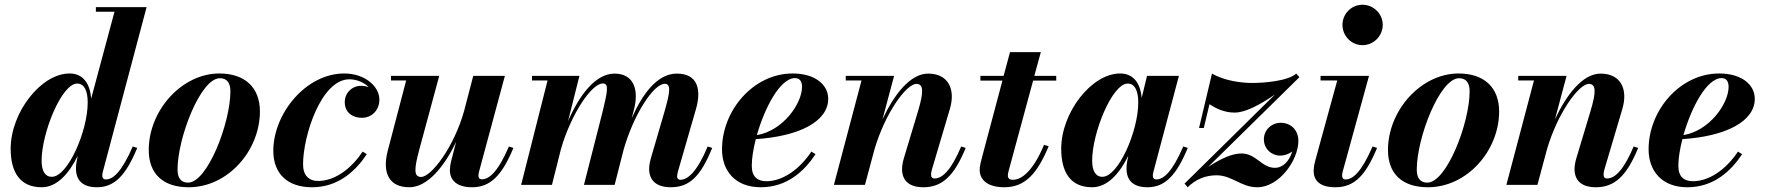

<svg xmlns="http://www.w3.org/2000/svg" viewBox="-20 -780 7446 810"><path d="M559 -156 540 -162C493.5 -54.5 457 -23 426.5 -23C415 -23 411.5 -30.5 411.5 -38.5C411.5 -43 412 -48 413.5 -54L598.5 -750H384.5V-730.5H463L364.5 -363.5C360 -428.5 330 -470 273.5 -470C153 -470 25 -305.5 25 -152.5C25 -54 64 10 156 10C221.5 10 272.5 -50 308 -123L303 -97.5C301 -87.5 300.5 -76 300.5 -69C300.5 -20 328 10 389 10C463.5 10 511 -40.5 559 -156ZM350 -347.5C350 -226.5 266 -34 198.5 -34C170 -34 155.5 -59 155.5 -102C155.5 -219 240 -427.5 305.5 -427.5C336 -427.5 350 -396.5 350 -347.5Z M776 10C942 10 1076.5 -145 1076.5 -310C1076.5 -410 1014 -470 905.5 -470C747 -470 607.5 -314.5 607.5 -147C607.5 -47 667.5 10 776 10ZM773.5 -9.5C742.5 -9.5 729 -30.5 729 -64.5C729 -198.5 826 -450 907.5 -450C938.5 -450 952 -429 952 -395C952 -261 855 -9.5 773.5 -9.5Z M1527.5 -129.5 1510 -140.5C1465.5 -73.5 1396.5 -16.5 1322 -16.5C1283 -16.5 1258.5 -40.5 1258.5 -86.5C1258.5 -207 1335 -445.5 1454 -445.5C1484.5 -445.5 1515 -432.5 1535.5 -413C1525 -416 1514 -418 1503.5 -418C1466 -418 1434.5 -389 1434.5 -349C1434.5 -304 1469 -283 1506.5 -283C1548 -283 1580.5 -314.5 1580.5 -360C1580.5 -414 1521.5 -470 1432 -470C1271 -470 1133 -301.5 1133 -143.5C1133 -50 1190 10 1296.5 10C1407.5 10 1480.5 -59 1527.5 -129.5Z M1833 -460H1629.5V-440.5H1693.5L1615 -141C1593.5 -54.5 1618 10 1707 10C1784 10 1855.5 -79 1904.5 -182L1882.5 -97.5C1880 -86.5 1878 -72.5 1878 -62C1878 -20 1907 10 1971.5 10C2049.5 10 2098 -40.5 2146 -156L2127 -162C2080.5 -54.5 2044 -23.5 2012.5 -23.5C2003 -23.5 1998.5 -29.5 1998.5 -38.5C1998.5 -43.5 1999.5 -50 2001 -56L2110 -460H1976.5L1938 -312C1895 -159 1799.5 -33.5 1756.5 -33.5C1724.5 -33.5 1727.5 -69 1748.5 -147.5Z M2573 0 2611 -149C2653 -296 2736.5 -426.5 2785 -426.5C2811.5 -426.5 2807 -390.5 2783 -308L2726.5 -114.5C2722.5 -101 2718.5 -82.5 2718.5 -68C2718.5 -22.5 2745.5 10 2810 10C2888.5 10 2936 -35.5 2984.5 -156L2965.5 -162C2920 -53 2880.5 -21.5 2850 -21.5C2841.5 -21.5 2836.5 -27.5 2836.5 -35C2836.5 -42 2838.5 -51 2840.5 -58L2916 -319.5C2939.5 -400.5 2925 -469.5 2835 -469.5C2753.5 -469.5 2690 -384 2645 -281L2655 -319.5C2675.5 -400.5 2654.5 -469.5 2572.5 -469.5C2491.5 -469.5 2423.5 -377 2376.5 -269L2424.5 -460H2224.5V-440.5H2290L2178.5 0H2308.5L2346.5 -151C2388.5 -297.5 2475.5 -428 2523.5 -428C2550.5 -428 2542 -391.5 2522 -308L2443.5 0Z M3151.5 -81C3151.5 -112 3158 -151.5 3168.5 -193C3352.5 -205 3474 -268 3474 -363C3474 -423 3418.5 -470 3324 -470C3158.5 -470 3026 -314.5 3026 -150C3026 -60 3081 10 3189.5 10C3301 10 3373.5 -58.5 3420.5 -129.5L3403 -140.5C3353 -65 3281.5 -15.5 3213.5 -15.5C3177 -15.5 3151.5 -32.5 3151.5 -81ZM3334 -450.5C3356 -450.5 3363.5 -434 3363.5 -413.5C3363.5 -342.5 3282.5 -228 3173 -210C3206 -325.5 3271 -450.5 3334 -450.5Z M3614.5 -440.5 3498 0H3629L3669 -149C3713.5 -301.5 3803 -426 3846 -426C3877.5 -426 3876.5 -390.5 3853.5 -313L3793.5 -113.5C3789.5 -100.5 3785.5 -81.5 3785.5 -67C3785.5 -19 3815 10 3875.5 10C3953 10 4005 -35.5 4054 -156L4035 -162C3995.5 -68.5 3958.5 -27 3922.5 -27C3912.5 -27 3908 -33 3908 -44C3908 -49 3909.5 -57.5 3911 -63L3987 -319.5C4012.5 -404.5 3980 -469.5 3895.5 -469.5C3819.5 -469.5 3751 -379.5 3703 -276.5L3752 -460H3548V-440.5Z M4404 -163 4384.5 -169C4338.5 -58.5 4290 -21.5 4253.5 -21.5C4239 -21.5 4232 -28 4232 -38.5C4232 -47.5 4234.5 -56.5 4236.5 -64L4338.5 -440H4436V-460H4343.5L4371 -560H4241L4214 -460H4116V-440H4209L4124.5 -122.5C4119 -102.5 4113 -79 4113 -63.5C4113 -26.5 4140 10 4217 10C4305 10 4356 -48 4404 -163Z M4991 -156 4972 -162C4925.5 -54.5 4888.5 -23 4858.5 -23C4847.5 -23 4843.5 -30 4843.5 -38.5C4843.5 -43 4844 -48 4845.5 -53.5L4953.5 -460H4819L4796.5 -367C4791 -429.5 4761.5 -470 4705.5 -470C4585 -470 4457 -305.5 4457 -152.5C4457 -54 4495.5 10 4587.5 10C4653 10 4704.5 -50 4740 -123L4735 -97.5C4733.5 -90.5 4732.5 -81 4732.5 -69C4732.5 -20 4759.5 10 4821 10C4895 10 4943 -40.5 4991 -156ZM4782 -347.5C4782 -226 4698 -34 4630.5 -34C4602.5 -34 4587.5 -59 4587.5 -102C4587.5 -219.5 4672 -427.5 4737.5 -427.5C4768 -427.5 4782 -396.5 4782 -347.5Z M5038.5 -240H5058.5L5082.5 -340.5C5108.5 -323 5144.5 -305 5188.5 -305C5235.5 -305 5296.5 -339 5359 -381.5L4977 -5H4977.5L4990.5 10C5022.5 -22 5064 -40.5 5112 -40.5C5178 -40.5 5215.5 10 5284 10C5377 10 5457.5 -105 5457.5 -185C5457.5 -233.5 5424 -262 5383 -262C5345.5 -262 5312 -233 5312 -192C5312 -151.5 5345 -123.5 5380.5 -123.5C5399 -123.5 5417.5 -130 5431.5 -141C5420 -101.5 5393 -72 5358.5 -72C5302.5 -72 5279.5 -132.5 5217.5 -132.5C5178.5 -132.5 5132.5 -112 5077 -76L5462 -454.5L5448.5 -469.5C5412.5 -437.5 5310.5 -430 5262.5 -430C5216.5 -430 5146.5 -439 5093 -469.5Z M5643.5 -675C5643.5 -629.5 5680 -589.5 5728 -589.5C5776 -589.5 5813.5 -629.5 5813.5 -675C5813.5 -720.5 5776 -760 5728 -760C5680 -760 5643.5 -720.5 5643.5 -675ZM5789.5 -156 5770.5 -162C5724 -54.5 5687.5 -23 5656.5 -23C5646 -23 5642 -30 5642 -39C5642 -44 5643 -50.5 5644.5 -56L5755.5 -460H5551V-440.5H5621.5L5529 -103.5C5526 -92.5 5522 -76.5 5522 -59C5522 -17.5 5549 10 5613.5 10C5694.5 10 5741.5 -40.5 5789.5 -156Z M6004 10C6170 10 6304.5 -145 6304.5 -310C6304.5 -410 6242 -470 6133.5 -470C5975 -470 5835.5 -314.5 5835.5 -147C5835.5 -47 5895.5 10 6004 10ZM6001.5 -9.5C5970.5 -9.5 5957 -30.5 5957 -64.5C5957 -198.5 6054 -450 6135.5 -450C6166.5 -450 6180 -429 6180 -395C6180 -261 6083 -9.5 6001.5 -9.5Z M6451.5 -440.5 6335 0H6466L6506 -149C6550.5 -301.5 6640 -426 6683 -426C6714.5 -426 6713.5 -390.5 6690.5 -313L6630.5 -113.5C6626.5 -100.5 6622.5 -81.5 6622.5 -67C6622.5 -19 6652 10 6712.5 10C6790 10 6842 -35.5 6891 -156L6872 -162C6832.5 -68.5 6795.5 -27 6759.5 -27C6749.5 -27 6745 -33 6745 -44C6745 -49 6746.5 -57.5 6748 -63L6824 -319.5C6849.5 -404.5 6817 -469.5 6732.5 -469.5C6656.5 -469.5 6588 -379.5 6540 -276.5L6589 -460H6385V-440.5Z M7060.5 -81C7060.5 -112 7067 -151.5 7077.5 -193C7261.5 -205 7383 -268 7383 -363C7383 -423 7327.5 -470 7233 -470C7067.5 -470 6935 -314.5 6935 -150C6935 -60 6990 10 7098.5 10C7210 10 7282.5 -58.5 7329.5 -129.5L7312 -140.5C7262 -65 7190.5 -15.5 7122.5 -15.5C7086 -15.5 7060.5 -32.5 7060.5 -81ZM7243 -450.5C7265 -450.5 7272.5 -434 7272.5 -413.5C7272.5 -342.5 7191.5 -228 7082 -210C7115 -325.5 7180 -450.5 7243 -450.5Z"/></svg>

Font: Bodoni* 11pt
Style: Bold Italic
Weight: 700
Italic angle: -13°
Version: Version 2.3